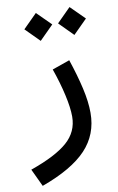

<svg xmlns="http://www.w3.org/2000/svg" viewBox="-192 -640 588 957"><g transform="rotate(-10 101.5 -162.0)"><path d="M-10.3 -518.6 60.1 -588.9 130.9 -518.6 60.1 -447.8ZM160.2 -518.6 230.5 -588.9 301.3 -518.6 230.5 -447.8ZM94.2 -296.9 183.1 -328.1Q210.4 -247.1 226.3 -177.5Q242.2 -107.9 242.2 -51.8Q242.2 57.6 170.7 133.5Q99.1 209.5 -55.7 265.6L-97.7 176.3Q30.8 131.3 89.8 79.6Q148.9 27.8 148.9 -49.3Q148.9 -94.2 134 -160.2Q119.1 -226.1 94.2 -296.9Z"/></g></svg>

Font: Estedad-FD Medium
Style: Regular
Weight: 500
Designer: Amin Abedi
Version: Version 7.3